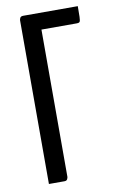

<svg xmlns="http://www.w3.org/2000/svg" viewBox="-82 -745 477 790"><g transform="rotate(-10 157.0 -350.0)"><path d="M73 -700H301Q301 -672 300.5 -655.5Q300 -639 297 -635Q294 -631 286 -631H137V-16Q137 -12 134 -6Q131 0 122 0H57V-684Q57 -688 60 -694Q63 -700 73 -700Z"/></g></svg>

Font: Yanone Kaffeesatz
Style: Regular
Weight: 400
Designer: Yanone (Cyrillic: Daniel Pouzeot & Huerta Tipografica)
Foundry: Yanone
Version: Version 1.100;PS 001.100;hotconv 1.0.70;makeotf.lib2.5.58329